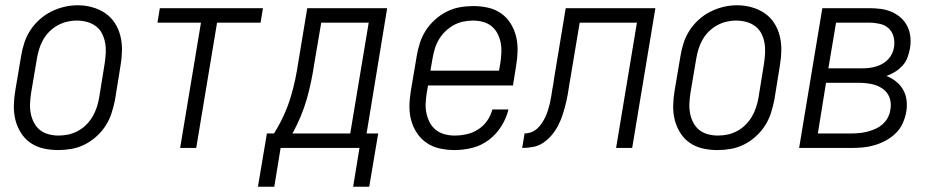

<svg xmlns="http://www.w3.org/2000/svg" viewBox="-20 -561 3540 728"><path d="M201 8Q172 8 145 2Q118 -4 96 -19Q74 -34 59.5 -57Q45 -80 38.5 -106Q32 -132 32.5 -160.5Q33 -189 38 -218L60 -348Q64 -373 72 -398Q80 -423 94.5 -445.5Q109 -468 129.5 -486.5Q150 -505 174 -517Q198 -529 223.5 -535Q249 -541 275 -541Q303 -541 330 -533.5Q357 -526 379 -511Q401 -496 415.5 -473.5Q430 -451 436.5 -424.5Q443 -398 442.5 -369.5Q442 -341 437 -312L416 -182Q411 -157 403 -132Q395 -107 380.5 -84.5Q366 -62 345.5 -43.5Q325 -25 301 -13Q277 -1 251.5 3.5Q226 8 201 8ZM202 -47Q221 -47 239.5 -51Q258 -55 275.5 -64.5Q293 -74 307 -88Q321 -102 331 -119Q341 -136 347 -154.5Q353 -173 356 -191L377 -321Q380 -341 381 -361Q382 -381 378.5 -399.5Q375 -418 366.5 -434.5Q358 -451 343 -462Q328 -473 309.5 -478Q291 -483 271 -483Q252 -483 233.5 -478.5Q215 -474 198 -464.5Q181 -455 167 -441Q153 -427 143.5 -410Q134 -393 128.5 -375Q123 -357 120 -339L98 -209Q95 -189 94 -169.5Q93 -150 96.5 -131.5Q100 -113 108.5 -96.5Q117 -80 131 -68.5Q145 -57 164 -52Q183 -47 202 -47Z M663 0 742 -475H577L586 -530H977L968 -475H803L724 0Z M958 147 992 -55H1019Q1039 -87 1055 -121.5Q1071 -156 1081.5 -190.5Q1092 -225 1099.5 -260.5Q1107 -296 1112 -331L1145 -530H1448L1370 -55H1414L1380 147H1319L1343 0H1044L1020 147ZM1089 -55H1308L1378 -475H1198L1172 -322Q1167 -288 1160 -254Q1153 -220 1143.5 -186.5Q1134 -153 1120 -119.5Q1106 -86 1089 -55Z M1704 8Q1675 8 1647.5 2Q1620 -4 1598 -19Q1576 -34 1561 -56.5Q1546 -79 1539 -105Q1532 -131 1532.5 -160Q1533 -189 1538 -218L1560 -348Q1564 -373 1572 -398Q1580 -423 1594.5 -445.5Q1609 -468 1629.5 -486.5Q1650 -505 1674 -517Q1698 -529 1723.5 -533.5Q1749 -538 1775 -538Q1803 -538 1830 -532Q1857 -526 1879 -511Q1901 -496 1915.5 -473Q1930 -450 1936.5 -424Q1943 -398 1942.5 -369.5Q1942 -341 1937 -312L1925 -237H1603L1598 -209Q1595 -189 1594 -169Q1593 -149 1597 -131Q1601 -113 1609.5 -96.5Q1618 -80 1632.5 -68.5Q1647 -57 1665.5 -52Q1684 -47 1704 -47Q1726 -47 1749 -52Q1772 -57 1792.5 -70Q1813 -83 1827 -103Q1841 -123 1847 -146H1908Q1900 -113 1881 -82.5Q1862 -52 1833.5 -30.5Q1805 -9 1771 -0.5Q1737 8 1704 8ZM1872 -293 1877 -321Q1880 -341 1881 -360.5Q1882 -380 1878.5 -398.5Q1875 -417 1866.5 -433.5Q1858 -450 1844 -461.5Q1830 -473 1811.5 -478Q1793 -483 1773 -483Q1755 -483 1736 -479Q1717 -475 1700 -465.5Q1683 -456 1668.5 -442Q1654 -428 1644 -411Q1634 -394 1628.5 -375.5Q1623 -357 1620 -339L1612 -293Z M1960 0 1969 -55Q1982 -55 1995 -60Q2008 -65 2018 -74.5Q2028 -84 2035.5 -95.5Q2043 -107 2048.5 -119Q2054 -131 2058 -144Q2062 -157 2065 -169.5Q2068 -182 2070 -195Q2072 -208 2074 -221Q2074 -221 2074 -221Q2074 -221 2074 -221Q2076 -232 2078 -242.5Q2080 -253 2081 -264L2125 -530H2465L2377 0H2316L2395 -475H2178L2141 -254Q2141 -253 2140.5 -251.5Q2140 -250 2140 -249Q2137 -228 2133.5 -207.5Q2130 -187 2125 -167Q2120 -147 2113.5 -126.5Q2107 -106 2097 -86.5Q2087 -67 2073 -50Q2059 -33 2041 -20.5Q2023 -8 2002 -4Q1981 0 1960 0Z M2701 8Q2672 8 2645 2Q2618 -4 2596 -19Q2574 -34 2559.5 -57Q2545 -80 2538.5 -106Q2532 -132 2532.5 -160.5Q2533 -189 2538 -218L2560 -348Q2564 -373 2572 -398Q2580 -423 2594.5 -445.5Q2609 -468 2629.5 -486.5Q2650 -505 2674 -517Q2698 -529 2723.5 -535Q2749 -541 2775 -541Q2803 -541 2830 -533.5Q2857 -526 2879 -511Q2901 -496 2915.5 -473.5Q2930 -451 2936.5 -424.5Q2943 -398 2942.5 -369.5Q2942 -341 2937 -312L2916 -182Q2911 -157 2903 -132Q2895 -107 2880.5 -84.5Q2866 -62 2845.5 -43.5Q2825 -25 2801 -13Q2777 -1 2751.5 3.5Q2726 8 2701 8ZM2702 -47Q2721 -47 2739.5 -51Q2758 -55 2775.5 -64.5Q2793 -74 2807 -88Q2821 -102 2831 -119Q2841 -136 2847 -154.5Q2853 -173 2856 -191L2877 -321Q2880 -341 2881 -361Q2882 -381 2878.5 -399.5Q2875 -418 2866.5 -434.5Q2858 -451 2843 -462Q2828 -473 2809.5 -478Q2791 -483 2771 -483Q2752 -483 2733.5 -478.5Q2715 -474 2698 -464.5Q2681 -455 2667 -441Q2653 -427 2643.5 -410Q2634 -393 2628.5 -375Q2623 -357 2620 -339L2598 -209Q2595 -189 2594 -169.5Q2593 -150 2596.5 -131.5Q2600 -113 2608.5 -96.5Q2617 -80 2631 -68.5Q2645 -57 2664 -52Q2683 -47 2702 -47Z M3010 0 3098 -530H3277Q3299 -530 3321 -527Q3343 -524 3362 -515.5Q3381 -507 3396.5 -493Q3412 -479 3421 -460Q3430 -441 3432 -419.5Q3434 -398 3430 -376Q3427 -359 3420.5 -342Q3414 -325 3401.5 -311.5Q3389 -298 3373.5 -288.5Q3358 -279 3341 -273Q3361 -265 3377.5 -252Q3394 -239 3404.5 -220.5Q3415 -202 3417.5 -180Q3420 -158 3416 -136Q3412 -114 3402.5 -93Q3393 -72 3376 -55.5Q3359 -39 3338.5 -28Q3318 -17 3296 -10.5Q3274 -4 3252 -2Q3230 0 3208 0ZM3251 -302Q3264 -302 3276.5 -303.5Q3289 -305 3302 -309Q3315 -313 3326.5 -319.5Q3338 -326 3347.5 -336Q3357 -346 3362.5 -358Q3368 -370 3370 -383Q3373 -403 3368 -422Q3363 -441 3349.5 -453.5Q3336 -466 3316.5 -470.5Q3297 -475 3277 -475H3150L3121 -302ZM3208 -55Q3224 -55 3239 -56.5Q3254 -58 3269.5 -62Q3285 -66 3299.5 -72.5Q3314 -79 3326.5 -90Q3339 -101 3346.5 -115.5Q3354 -130 3356 -145Q3359 -161 3356.5 -176.5Q3354 -192 3346 -204.5Q3338 -217 3325.5 -225.5Q3313 -234 3299 -238.5Q3285 -243 3269 -245Q3253 -247 3238 -247H3112L3081 -55Z"/></svg>

Font: Iosevka Curly Light Oblique
Style: Regular
Weight: 300
Italic angle: -9°
Monospace: yes
Designer: Belleve Invis
Foundry: Belleve Invis
Version: Version 11.1.0; ttfautohint (v1.8.3)